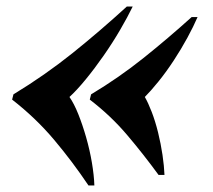

<svg xmlns="http://www.w3.org/2000/svg" viewBox="-20 -552 649 586"><path d="M385 -532Q370 -501 347 -461.5Q324 -422 296.5 -382.5Q269 -343 241.5 -309.5Q214 -276 192 -256Q206 -236 219 -203.5Q232 -171 243 -132.5Q254 -94 260.5 -55.5Q267 -17 268 14H250Q201 -59 145 -125.5Q89 -192 17 -248L21 -264Q118 -323 201.5 -390Q285 -457 367 -532ZM583 -500Q571 -472 552 -437Q533 -402 510 -367Q487 -332 463.5 -303Q440 -274 422 -256Q432 -239 443 -210.5Q454 -182 462.5 -147.5Q471 -113 476 -79Q481 -45 482 -18H464Q418 -81 368 -140Q318 -199 254 -248L258 -264Q343 -315 418 -375Q493 -435 565 -500Z"/></svg>

Font: Playfair Display ExtraBold
Style: Italic
Weight: 800
Italic angle: -14°
Designer: Claus Eggers Sørensen
Foundry: Claus Eggers Sørensen
Version: Version 1.203